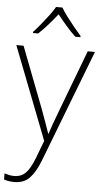

<svg xmlns="http://www.w3.org/2000/svg" viewBox="-68 -803 578 1085"><g transform="rotate(5 221.5 -261.0)"><path d="M0 -530H41L174 -184Q191 -138 203 -104Q215 -70 223 -47H225Q232 -69 244 -103Q256 -137 273 -181L405 -530H446L201 107Q175 174 142.5 208Q110 242 55 242Q25 242 -3 233V198Q11 202 23.5 205Q36 208 52 208Q92 208 117.5 182Q143 156 166 96L204 -4ZM241 -764Q253 -743 273.5 -715.5Q294 -688 316.5 -660.5Q339 -633 357 -613V-606H328Q301 -631 273 -663.5Q245 -696 223 -724Q201 -696 172.5 -663.5Q144 -631 117 -606H88V-613Q107 -633 129.5 -660.5Q152 -688 172.5 -715.5Q193 -743 205 -764Z"/></g></svg>

Font: Noto Sans Khmer UI ExtraLight
Style: Regular
Weight: 200
Designer: Danh Hong and the Monotype Design Team
Foundry: Monotype Imaging Inc.
Version: Version 2.002; ttfautohint (v1.8.4.7-5d5b)